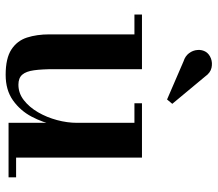

<svg xmlns="http://www.w3.org/2000/svg" viewBox="-64 -676 751 662"><g transform="rotate(90 311.0 -345.5)"><path d="M238.5 10Q181.5 10 151.2 -9.8Q121 -29.5 110 -63.5Q99 -97.5 99 -141V-434H30.5V-460H219V-157Q219 -115 222.8 -87.8Q226.5 -60.5 238 -47.2Q249.5 -34 272.5 -34Q302 -34 326 -52.8Q350 -71.5 367.5 -101.5Q385 -131.5 394.5 -167Q404 -202.5 404 -236L421 -237Q421 -203 412 -160.5Q403 -118 382.5 -79.2Q362 -40.5 326.5 -15.2Q291 10 238.5 10ZM404 0V-434H336.5V-460H524V-26H592V0ZM323.5 -546.5 191.5 -603.5Q174 -609 164 -622.2Q154 -635.5 152.8 -651.5Q151.5 -667.5 159.5 -680.5Q167 -692 182 -697.8Q197 -703.5 214.2 -699.8Q231.5 -696 244.5 -677.5L338.5 -564.5Z"/></g></svg>

Font: Bodoni Moda SC 9pt SemiBold
Style: Regular
Weight: 600
Designer: Owen Earl
Foundry: indestructible type
Version: Version 2.005